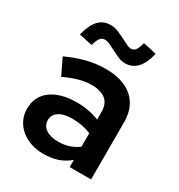

<svg xmlns="http://www.w3.org/2000/svg" viewBox="-175 -847 904 972"><g transform="rotate(30 276.5 -361.0)"><path d="M36 0ZM222 9Q182 9 148 -2.5Q114 -14 89 -35Q64 -56 50 -85Q36 -114 36 -149Q36 -221 91 -261.5Q146 -302 240 -302Q309 -302 371 -278V-321Q371 -370 342.5 -393Q314 -416 260 -416Q226 -416 189 -406Q152 -396 105 -374Q94 -398 82.5 -421.5Q71 -445 60 -468Q117 -494 171 -508Q225 -522 281 -522Q384 -522 440 -473Q496 -424 496 -333V0H371V-42Q339 -15 302.5 -3Q266 9 222 9ZM156 -152Q156 -119 183 -100.5Q210 -82 255 -82Q321 -82 371 -119V-198Q321 -219 265 -219H259Q210 -219 183 -200.5Q156 -182 156 -152ZM158 -591Q138 -595 119 -599Q100 -603 80 -607Q94 -666 121 -696.5Q148 -727 193 -727Q214 -727 235 -718.5Q256 -710 275 -700.5Q294 -691 310.5 -682.5Q327 -674 339 -674Q355 -674 364.5 -686Q374 -698 383 -731Q403 -727 422 -723Q441 -719 461 -714Q434 -595 350 -595Q329 -595 309.5 -603.5Q290 -612 271.5 -621.5Q253 -631 236 -639.5Q219 -648 203 -648Q186 -648 176 -634Q166 -620 158 -591Z"/></g></svg>

Font: Rosa Sans SemiBold
Style: Regular
Weight: 600
Designer: Pentagram / MCKL
Foundry: Pentagram / MCKL
Version: Version 1.005;September 16, 2019;FontCreator 11.5.0.2425 64-